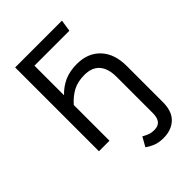

<svg xmlns="http://www.w3.org/2000/svg" viewBox="-265 -817 1144 1144"><g transform="rotate(-45 307.5 -244.5)"><path d="M414.9 216.9Q374.9 216.9 346.4 204.9Q317.9 192.8 299.5 179L332.8 120Q351.3 130.8 368.2 137.4Q385.1 144.1 411.3 144.1Q474.9 144.1 474.9 67.2V-1V-240.5Q474.9 -309.2 442.8 -346.2Q410.8 -383.1 347.2 -383.1Q290.3 -383.1 250.3 -361.5Q210.3 -340 175.9 -301V0H87.2V-706.2H481.5L470.3 -632.3H175.9V-383.1Q211.3 -420.5 256.2 -440.8Q301 -461 362.1 -461Q454.4 -461 509 -402.8Q563.6 -344.6 563.6 -241.5V0V62.1Q563.6 140 522.8 178.5Q482.1 216.9 414.9 216.9Z"/></g></svg>

Font: FiraCode Nerd Font
Style: Regular
Weight: 400
Designer: Carrois Corporate, Edenspiekermann AG, Nikita Prokopov
Foundry: Carrois Corporate, Edenspiekermann AG, Nikita Prokopov
Version: Version 6.002;Nerd Fonts 2.1.0